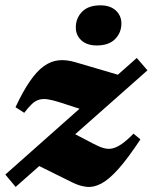

<svg xmlns="http://www.w3.org/2000/svg" viewBox="-28 -706 586 737"><path d="M-7.5 -36 497 -483.5 538 -436 32 11.5ZM65 -273 31.5 -294.5Q60 -355.5 86.8 -394.2Q113.5 -433 140.5 -452.2Q167.5 -471.5 197.2 -474.5Q227 -477.5 262 -467L452.5 -411L320.5 -274.5L202 -313Q174 -322 155 -324.8Q136 -327.5 121.8 -323.2Q107.5 -319 94.5 -306.8Q81.5 -294.5 65 -273ZM249 -6 85.5 -87 223 -210.5 330 -154.5Q352.5 -142.5 370.2 -137.5Q388 -132.5 404.5 -136.5Q421 -140.5 440.2 -154Q459.5 -167.5 484.5 -193L511 -171Q463.5 -99 427.2 -58.2Q391 -17.5 361.5 -1.8Q332 14 305 11.2Q278 8.5 249 -6ZM343.5 -531.5Q306 -531.5 284.5 -551Q263 -570.5 263 -601Q263 -636 287 -660.8Q311 -685.5 357.5 -685.5Q395 -685.5 416.5 -665.8Q438 -646 438 -615.5Q438 -581 414 -556.2Q390 -531.5 343.5 -531.5Z"/></svg>

Font: Newsreader ExtraBold
Style: Italic
Weight: 800
Italic angle: -17°
Designer: Hugues Gentile
Foundry: Production Type
Version: Version 1.003